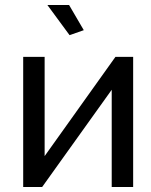

<svg xmlns="http://www.w3.org/2000/svg" viewBox="-20 -750 604 770"><path d="M159 -522H73V0H149L428 -390V0H514V-522H443L159 -124ZM259 -609 316 -629 257 -730H170Z"/></svg>

Font: Raleway Med
Style: Regular
Weight: 500
Designer: Matt McInerney, Pablo Impallari, Rodrigo Fuenzalida
Foundry: Matt McInerney, Pablo Impallari, Rodrigo Fuenzalida
Version: Version 3.00 July 28, 2015